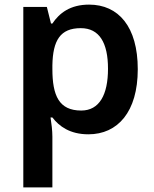

<svg xmlns="http://www.w3.org/2000/svg" viewBox="-20 -572 666 832"><path d="M366 -552C284 -552 237 -515 207 -470H201L183 -542H81V240H207V20C207 -6 203 -38 199 -63H207C236 -25 283 10 363 10C490 10 577 -87 577 -272C577 -457 493 -552 366 -552ZM330 -450C411 -450 448 -386 448 -274C448 -162 411 -93 332 -93C236 -93 207 -157 207 -273V-289C209 -397 241 -450 330 -450Z"/></svg>

Font: Noto Sans Myanmar SemiBold
Style: Regular
Weight: 600
Designer: Monotype Design Team
Foundry: Monotype Imaging Inc.
Version: Version 2.107